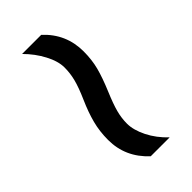

<svg xmlns="http://www.w3.org/2000/svg" viewBox="9 -629 554 554"><g transform="rotate(45 286.0 -352.5)"><path d="M164.1 -346.2Q138.2 -346.2 107.2 -329.8Q76.2 -313.5 49.8 -287.1V-365.2Q98.6 -418 169.9 -418Q204.1 -418 233.2 -410.4Q262.2 -402.8 301.8 -386.2Q337.4 -371.1 360.4 -365Q383.3 -358.9 405.8 -358.9Q432.1 -358.9 463.4 -374.5Q494.6 -390.1 521 -418V-340.8Q471.2 -287.1 400.9 -287.1Q365.7 -287.1 335 -295.2Q304.2 -303.2 269 -318.8Q233.4 -334.5 210.4 -340.3Q187.5 -346.2 164.1 -346.2Z"/></g></svg>

Font: Noto Sans Historic
Style: Regular
Weight: 400
Designer: Monotype Design Team
Foundry: Monotype Imaging Inc.
Version: Version 0.71 uh